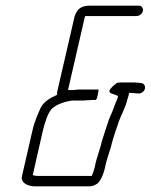

<svg xmlns="http://www.w3.org/2000/svg" viewBox="-20 -659 534 680"><path d="M326 -322C329 -335 330 -342 328 -342H263C256 -342 247 -341 240 -340H229C226 -340 224 -340 221 -341L280 -597C280 -598 281 -600 282 -602H463C473 -602 484 -610 486 -620C488 -630 482 -639 472 -639H299C268 -639 253 -628 244 -600L183 -336C182 -332 182 -328 182 -323C160 -313 135 -300 124 -277C114 -255 101 -225 95 -197L58 -36C52 -12 77 1 105 1H295C306 1 315 -2 325 -9C340 -21 351 -56 355 -80C359 -96 368 -122 373 -139C377 -157 383 -174 388 -191L397 -217C406 -248 424 -275 431 -307C433 -313 435 -318 436 -323L437 -330C444 -330 451 -330 457 -329L469 -328C474 -327 479 -329 484 -332C500 -343 495 -363 480 -365L469 -366C460 -367 452 -367 443 -367H420C413 -367 404 -367 395 -366C386 -359 378 -353 371 -344C359 -328 381 -327 389 -323L398 -319L396 -310L390 -296C388 -291 386 -286 384 -280L377 -262C371 -247 366 -239 361 -221L352 -194C347 -177 340 -159 336 -140C331 -122 322 -97 318 -79C317 -70 310 -46 305 -36H113C106 -36 101 -37 96 -39L132 -197C138 -222 150 -263 166 -276C184 -291 210 -299 235 -303H273C278 -303 283 -303 288 -304C293 -304 298 -304 305 -305H319C322 -305 325 -317 326 -322Z"/></svg>

Font: Electronic
Style: SeLtIt
Weight: 300
Version: Version 1.011